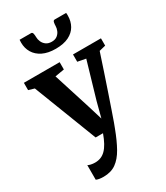

<svg xmlns="http://www.w3.org/2000/svg" viewBox="-255 -919 1101 1276"><g transform="rotate(-30 296.0 -281.0)"><path d="M147.5 253Q129.5 253 115 250.5Q100.5 248 91.5 243.5V131.5Q98 136 113.5 139.5Q129 143 145.5 143Q170 143 190 135Q210 127 227 110Q244 93 259 65.8Q274 38.5 288 0H231.5L44.5 -484L0 -497V-553H274.5V-497L203.5 -485L292 -206L327.5 -90L358 -206.5L439.5 -485L377 -497V-553H591.5V-497L542.5 -485Q519.5 -415 496.5 -346.2Q473.5 -277.5 452.5 -215.8Q431.5 -154 414.5 -105Q397.5 -56 386.5 -24.8Q375.5 6.5 372 13.5Q343 90.5 313 144Q283 197.5 244 225.2Q205 253 147.5 253ZM206.5 -815Q217.5 -815 220 -801.2Q222.5 -787.5 222.5 -775Q222.5 -758 230.2 -739.8Q238 -721.5 254.8 -709Q271.5 -696.5 298.5 -696.5Q324.5 -696.5 340.5 -709Q356.5 -721.5 364 -739.8Q371.5 -758 371.5 -775Q371.5 -787.5 374.2 -801.2Q377 -815 387.5 -815H475.5Q476.5 -810.5 476.5 -803.8Q476.5 -797 476.5 -793Q476.5 -750.5 457.2 -716.2Q438 -682 398.2 -662.2Q358.5 -642.5 297.5 -642.5Q239 -642.5 198.8 -662.2Q158.5 -682 138 -716.2Q117.5 -750.5 117.5 -793Q117.5 -798.5 118 -804Q118.5 -809.5 118.5 -815Z"/></g></svg>

Font: Merriweather 24pt
Style: Bold
Weight: 700
Designer: Eben Sorkin
Foundry: Eben Sorkin
Version: Version 2.100